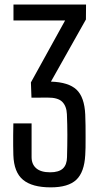

<svg xmlns="http://www.w3.org/2000/svg" viewBox="-20 -820 438 848"><path d="M204 7.5Q122 7.5 81.8 -25.8Q41.5 -59 39 -135Q38.5 -156.5 38.2 -177.8Q38 -199 38.2 -222.8Q38.5 -246.5 39 -275H119.5V-126Q119.5 -94.5 140 -76.8Q160.5 -59 201.5 -59Q239.5 -59 257.5 -75.5Q275.5 -92 276 -126Q277.5 -179 277.5 -224.5Q277.5 -270 275.5 -315.5Q274 -351 255 -370.2Q236 -389.5 189 -389L119 -388.5L116.5 -456L267.5 -729.5H39.5V-800H360L359.5 -734L205 -459.5Q283 -457 318 -424Q353 -391 356.5 -314Q357.5 -291 357.8 -265Q358 -239 358 -213.8Q358 -188.5 357.8 -168.2Q357.5 -148 356.5 -135.5Q352.5 -59.5 317 -26Q281.5 7.5 204 7.5Z"/></svg>

Font: Big Shoulders Text Thin
Style: Regular
Weight: 400
Version: Version 2.002